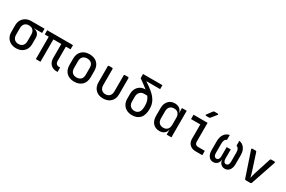

<svg xmlns="http://www.w3.org/2000/svg" viewBox="136 -2109 5129 3443"><g transform="rotate(30 2700.0 -387.5)"><path d="M297 10Q232 10 183.5 -16.5Q135 -43 108 -90.5Q81 -138 81 -202V-339Q81 -402 108 -449.5Q135 -497 183.5 -523.5Q232 -550 297 -550H568V-462H404V-459Q455 -453 484.5 -418.5Q514 -384 514 -330V-202Q514 -138 487 -90.5Q460 -43 411.5 -16.5Q363 10 297 10ZM297 -78Q352 -78 383.5 -111Q415 -144 415 -202V-339Q415 -398 383.5 -430.5Q352 -463 297 -463Q242 -463 211 -429.5Q180 -396 180 -339V-202Q180 -144 211 -111Q242 -78 297 -78Z M1136 5Q1058 5 1011.5 -43.5Q965 -92 965 -173V-463H801V0H705V-463H623V-550H1157V-463H1060V-169Q1060 -129 1080 -108Q1100 -87 1134 -87H1158V5Z M1500 8Q1399 8 1339.5 -50Q1280 -108 1280 -212V-338Q1280 -442 1339.5 -500Q1399 -558 1500 -558Q1601 -558 1660.5 -500Q1720 -442 1720 -338V-212Q1720 -108 1660.5 -50Q1601 8 1500 8ZM1500 -79Q1556 -79 1588.5 -110.5Q1621 -142 1621 -203V-347Q1621 -408 1588.5 -439.5Q1556 -471 1500 -471Q1444 -471 1411.5 -439.5Q1379 -408 1379 -347V-203Q1379 -142 1411.5 -110.5Q1444 -79 1500 -79Z M2099 10Q2002 10 1944 -47Q1886 -104 1886 -202V-530Q1886 -550 1906 -550H1965Q1985 -550 1985 -530V-202Q1985 -144 2015.5 -110.5Q2046 -77 2099 -77Q2153 -77 2184 -110.5Q2215 -144 2215 -202V-530Q2215 -550 2235 -550H2294Q2314 -550 2314 -530V-202Q2314 -104 2255.5 -47Q2197 10 2099 10Z M2700 10Q2634 10 2584.5 -16.5Q2535 -43 2507.5 -91.5Q2480 -140 2480 -206V-302Q2480 -364 2505 -411.5Q2530 -459 2574 -485.5Q2618 -512 2676 -512H2682Q2648 -540 2604 -572Q2560 -604 2504 -644V-730H2905V-648H2618Q2714 -586 2781.5 -527.5Q2849 -469 2884.5 -402Q2920 -335 2920 -248Q2920 -115 2861 -52.5Q2802 10 2700 10ZM2700 -78Q2755 -78 2787 -117Q2819 -156 2819 -248Q2819 -306 2806.5 -349Q2794 -392 2763 -432H2699Q2646 -432 2612.5 -397Q2579 -362 2579 -304V-206Q2579 -145 2612 -111.5Q2645 -78 2700 -78Z M3264 10Q3181 10 3131 -45.5Q3081 -101 3081 -196V-354Q3081 -449 3131 -504.5Q3181 -560 3264 -560Q3324 -560 3363.5 -529.5Q3403 -499 3413 -447H3415L3413 -550H3512V0H3414V-104H3413Q3403 -50 3363.5 -20Q3324 10 3264 10ZM3298 -76Q3351 -76 3382 -109Q3413 -142 3413 -202V-348Q3413 -408 3382 -441Q3351 -474 3298 -474Q3243 -474 3211.5 -441.5Q3180 -409 3180 -349V-202Q3180 -141 3211.5 -108.5Q3243 -76 3298 -76Z M4011 0Q3936 0 3890.5 -44Q3845 -88 3845 -161V-460H3653V-550H3944V-161Q3944 -128 3962.5 -109Q3981 -90 4013 -90H4152V0ZM3861 -645Q3849 -645 3845 -652Q3841 -659 3849 -669L3927 -773Q3936 -785 3951 -785H4015Q4028 -785 4031.5 -778Q4035 -771 4027 -761L3943 -657Q3934 -645 3919 -645Z M4380 10Q4321 10 4286 -36.5Q4251 -83 4251 -162V-346Q4251 -434 4290.5 -491.5Q4330 -549 4398 -560V-458Q4372 -453 4357.5 -424Q4343 -395 4343 -351V-155Q4343 -116 4358.5 -94Q4374 -72 4401 -72Q4428 -72 4443 -94Q4458 -116 4458 -155V-345H4542V-155Q4542 -116 4557 -94Q4572 -72 4599 -72Q4626 -72 4641.5 -94Q4657 -116 4657 -155V-351Q4657 -392 4641 -420Q4625 -448 4598 -454V-556Q4668 -545 4708.5 -488.5Q4749 -432 4749 -346V-162Q4749 -83 4714 -36.5Q4679 10 4620 10Q4570 10 4537 -22.5Q4504 -55 4500 -110H4498Q4495 -55 4462.5 -22.5Q4430 10 4380 10Z M5053 0Q5036 0 5030 -16L4858 -527Q4854 -538 4858.5 -544Q4863 -550 4874 -550H4938Q4956 -550 4960 -534L5072 -189Q5082 -157 5090 -126.5Q5098 -96 5102 -78Q5106 -96 5113 -126.5Q5120 -157 5130 -189L5241 -534Q5246 -550 5263 -550H5327Q5337 -550 5341.5 -544Q5346 -538 5343 -527L5170 -16Q5165 0 5147 0Z"/></g></svg>

Font: Pitagon Sans Mono Medium
Style: Regular
Weight: 500
Monospace: yes
Designer: Travis Tran
Foundry: Pitagon
Version: Version 1.001; ttfautohint (v1.8.4.7-5d5b);gftools[0.9.26]